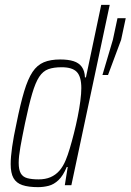

<svg xmlns="http://www.w3.org/2000/svg" viewBox="-20 -763 538 791"><path d="M137 8Q97 8 72 -0.5Q47 -9 35.5 -29.5Q24 -50 24 -87Q24 -116 30 -158Q36 -200 48 -255Q64 -335 79.5 -386.5Q95 -438 114 -466.5Q133 -495 160.5 -506.5Q188 -518 228 -518Q261 -518 283 -511Q305 -504 317 -487.5Q329 -471 330 -444H334L397 -743H432L274 0H247L259 -75H255Q240 -39 221 -21Q202 -3 180.5 2.5Q159 8 137 8ZM139 -24Q167 -24 188 -33Q209 -42 224.5 -59.5Q240 -77 251 -104Q259 -123 267.5 -151.5Q276 -180 284.5 -213.5Q293 -247 300 -281.5Q307 -316 311 -347Q315 -378 315 -400Q315 -447 296.5 -466.5Q278 -486 234 -486Q201 -486 179 -478Q157 -470 141.5 -446.5Q126 -423 112.5 -377Q99 -331 83 -255Q71 -197 64 -157.5Q57 -118 57 -92Q57 -64 65.5 -49Q74 -34 92.5 -29Q111 -24 139 -24ZM402 -454 445 -599 464 -688H498L479 -599L425 -454Z"/></svg>

Font: Saira Condensed Thin
Style: Italic
Weight: 250
Width: 3
Italic angle: -12°
Designer: Hector Gatti with collaboration of the Omnibus-Type team
Foundry: Omnibus-Type
Version: Version 1.101